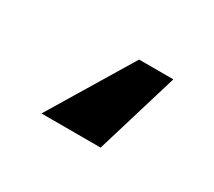

<svg xmlns="http://www.w3.org/2000/svg" viewBox="-51 -44 370 332"><g transform="rotate(30 134.5 122.5)"><path d="M168.9 205.1H50.8L150.4 40H218.8Z"/></g></svg>

Font: Pretendard SemiBold
Style: Regular
Weight: 600
Designer: Base glyphs from Inter by Rasmus Andersson; Hangeul glyphs from Noto Sans CJK(Source Han Sans) by Jang Soo-young and Kan
Foundry: Kil Hyung-jin
Version: Version 1.309